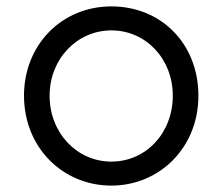

<svg xmlns="http://www.w3.org/2000/svg" viewBox="-20 -568 695 600"><path d="M328 12C477 12 600 -105 600 -269C600 -431 484 -548 328 -548C173 -548 55 -428 55 -269C55 -107 176 12 328 12ZM328 -63C221 -63 135 -152 135 -269C135 -384 221 -473 328 -473C436 -473 520 -384 520 -269C520 -152 436 -63 328 -63Z"/></svg>

Font: Plus Jakarta Sans
Style: Regular
Weight: 400
Designer: Gumpita Rahayu
Foundry: Tokotype
Version: Version 2.071;gftools[0.9.30]